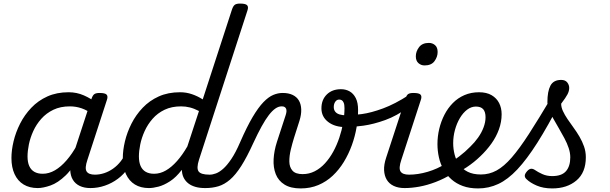

<svg xmlns="http://www.w3.org/2000/svg" viewBox="-20 -1035 3414 1074"><path d="M191 17Q145 17 112 -3Q79 -23 61.5 -61Q44 -99 44 -151Q44 -195 56 -245Q68 -295 92.5 -343.5Q117 -392 155 -432Q193 -472 245 -495.5Q297 -519 364 -519Q409 -519 449 -501.5Q489 -484 521 -458L509 -389Q469 -418 437 -429Q405 -440 371 -440Q318 -440 278.5 -421Q239 -402 211 -370.5Q183 -339 166 -301.5Q149 -264 141.5 -227Q134 -190 134 -160Q134 -128 143.5 -106.5Q153 -85 172 -74Q191 -63 219 -63Q254 -63 287.5 -82.5Q321 -102 353 -139Q385 -176 412 -226L429 -179Q392 -97 348 -54.5Q304 -12 262.5 2.5Q221 17 191 17ZM486 17Q451 17 426 5Q401 -7 387.5 -29.5Q374 -52 373 -83Q372 -114 384 -153L492 -483Q499 -503 508.5 -509Q518 -515 537 -515Q568 -515 576.5 -505.5Q585 -496 578 -476L469 -141Q453 -94 464.5 -76Q476 -58 511 -58Q525 -58 530.5 -46.5Q536 -35 533.5 -20.5Q531 -6 519 5.5Q507 17 486 17Z M486 17Q472 17 466 5.5Q460 -6 463 -20.5Q466 -35 478 -46.5Q490 -58 511 -58Q537 -58 563 -66.5Q589 -75 613 -92Q637 -109 656 -133.5Q675 -158 686 -190Q691 -205 703 -205.5Q715 -206 724.5 -196.5Q734 -187 731 -173Q721 -130 697 -95Q673 -60 639.5 -35Q606 -10 566.5 3.5Q527 17 486 17Z M813 17Q767 17 734.5 -3Q702 -23 684.5 -61Q667 -99 667 -151Q667 -195 679 -245Q691 -295 715.5 -343.5Q740 -392 778 -432Q816 -472 868 -495.5Q920 -519 987 -519Q1022 -519 1054 -508Q1086 -497 1114 -479L1278 -983Q1285 -1003 1294.5 -1009Q1304 -1015 1323 -1015Q1354 -1015 1362.5 -1005.5Q1371 -996 1364 -976L1093 -141Q1078 -94 1091 -76Q1104 -58 1152 -58Q1166 -58 1171.5 -46.5Q1177 -35 1174.5 -20.5Q1172 -6 1160 5.5Q1148 17 1127 17Q1097 17 1074 10.5Q1051 4 1035 -8Q1019 -20 1009.5 -37Q1000 -54 998 -75L997 -85Q965 -43 931 -21Q897 1 866.5 9Q836 17 813 17ZM842 -63Q876 -63 908 -81.5Q940 -100 970.5 -134.5Q1001 -169 1028 -216L1093 -414Q1066 -428 1042 -434Q1018 -440 993 -440Q940 -440 900.5 -421Q861 -402 833.5 -370.5Q806 -339 789 -301.5Q772 -264 764.5 -227Q757 -190 757 -160Q757 -128 766.5 -106.5Q776 -85 795 -74Q814 -63 842 -63Z M1129 17Q1120 17 1117.5 5.5Q1115 -6 1119 -20.5Q1123 -35 1132 -46.5Q1141 -58 1153 -58Q1169 -58 1188 -65Q1207 -72 1228.5 -91Q1250 -110 1274 -145.5Q1298 -181 1323 -239Q1361 -326 1393 -380Q1425 -434 1453.5 -463.5Q1482 -493 1508.5 -504Q1535 -515 1560 -515Q1571 -515 1574 -503.5Q1577 -492 1575.5 -477.5Q1574 -463 1568.5 -451.5Q1563 -440 1555 -440Q1538 -440 1520.5 -428Q1503 -416 1484 -391.5Q1465 -367 1443.5 -328Q1422 -289 1397 -235Q1361 -156 1329.5 -106.5Q1298 -57 1266.5 -30Q1235 -3 1201.5 7Q1168 17 1129 17Z M1662 19Q1606 19 1571.5 -2.5Q1537 -24 1522.5 -61Q1508 -98 1510.5 -144.5Q1513 -191 1529 -241L1578 -391Q1586 -415 1580 -427.5Q1574 -440 1557 -440Q1541 -440 1532.5 -451.5Q1524 -463 1524.5 -477.5Q1525 -492 1534 -503.5Q1543 -515 1562 -515Q1594 -515 1617 -504Q1640 -493 1652 -472.5Q1664 -452 1665 -423Q1666 -394 1655 -359L1625 -265Q1615 -233 1606.5 -197.5Q1598 -162 1598.5 -131Q1599 -100 1616 -80.5Q1633 -61 1673 -61Q1709 -61 1740.5 -77Q1772 -93 1798 -121.5Q1824 -150 1844 -186.5Q1864 -223 1878 -264.5Q1892 -306 1899.5 -348.5Q1907 -391 1907 -430Q1907 -450 1902.5 -460.5Q1898 -471 1891.5 -474.5Q1885 -478 1878 -478Q1860 -478 1853 -492.5Q1846 -507 1854 -521.5Q1862 -536 1888 -536Q1914 -536 1935.5 -524Q1957 -512 1970 -486.5Q1983 -461 1983 -420Q1983 -373 1974.5 -322.5Q1966 -272 1948 -222.5Q1930 -173 1903.5 -129.5Q1877 -86 1841.5 -52.5Q1806 -19 1761 0Q1716 19 1662 19Z M1914 -324Q1853 -324 1815.5 -353Q1778 -382 1778 -429Q1778 -477 1808 -506.5Q1838 -536 1887 -536Q1904 -536 1906 -521.5Q1908 -507 1899.5 -492.5Q1891 -478 1877 -478Q1864 -478 1855.5 -466Q1847 -454 1847 -436Q1847 -421 1855 -410.5Q1863 -400 1879 -395Q1895 -390 1918 -390Q1953 -390 2004.5 -397Q2056 -404 2122.5 -428.5Q2189 -453 2268 -504Q2276 -509 2279 -501Q2282 -493 2280.5 -479.5Q2279 -466 2274.5 -452.5Q2270 -439 2263 -434Q2200 -387 2135 -363.5Q2070 -340 2012.5 -332Q1955 -324 1914 -324Z M2243 17Q2208 17 2182.5 5Q2157 -7 2143.5 -29.5Q2130 -52 2128.5 -83Q2127 -114 2140 -153L2248 -483Q2254 -503 2263.5 -509Q2273 -515 2293 -515Q2324 -515 2332.5 -505.5Q2341 -496 2334 -476L2225 -141Q2209 -94 2220.5 -76Q2232 -58 2268 -58Q2282 -58 2287.5 -46.5Q2293 -35 2290.5 -20.5Q2288 -6 2276 5.5Q2264 17 2243 17ZM2355 -669Q2335 -669 2320.5 -682Q2306 -695 2306 -720Q2306 -747 2324 -771Q2342 -795 2379 -795Q2399 -795 2413.5 -782.5Q2428 -770 2428 -744Q2428 -717 2410.5 -693Q2393 -669 2355 -669Z M2243 17Q2224 17 2218.5 5.5Q2213 -6 2218 -20.5Q2223 -35 2236 -46.5Q2249 -58 2268 -58Q2318 -58 2372.5 -74Q2427 -90 2476 -121Q2487 -128 2497 -122.5Q2507 -117 2513 -105Q2519 -93 2519 -81Q2519 -69 2510 -63Q2464 -35 2417 -17Q2370 1 2326 9Q2282 17 2243 17Z M2474 -113Q2513 -133 2548 -159.5Q2583 -186 2611 -215Q2635 -238 2654.5 -265.5Q2674 -293 2685 -322.5Q2696 -352 2696 -379Q2696 -409 2683 -424Q2670 -439 2641 -439Q2627 -439 2620.5 -451Q2614 -463 2615.5 -479Q2617 -495 2627.5 -507Q2638 -519 2659 -519Q2702 -519 2730 -502.5Q2758 -486 2772 -458.5Q2786 -431 2786 -396Q2786 -353 2771 -311.5Q2756 -270 2729 -232Q2702 -194 2666 -160Q2632 -127 2590.5 -99.5Q2549 -72 2505 -49Z M2655 19Q2606 19 2569 5.5Q2532 -8 2505 -32Q2478 -56 2460.5 -87.5Q2443 -119 2435 -155.5Q2427 -192 2427 -229Q2427 -272 2437 -314Q2447 -356 2466 -393Q2485 -430 2513 -458.5Q2541 -487 2578 -503Q2615 -519 2660 -519Q2669 -519 2671.5 -507Q2674 -495 2670.5 -479Q2667 -463 2659.5 -451Q2652 -439 2643 -439Q2616 -439 2593 -421.5Q2570 -404 2552.5 -374.5Q2535 -345 2525 -308.5Q2515 -272 2515 -234Q2515 -202 2523 -170.5Q2531 -139 2549 -114Q2567 -89 2596.5 -74Q2626 -59 2670 -59Q2717 -59 2758 -81.5Q2799 -104 2842.5 -154Q2886 -204 2939.5 -287Q2993 -370 3065 -491Q3073 -505 3087.5 -503Q3102 -501 3112 -490.5Q3122 -480 3115 -466Q3045 -330 2986 -237Q2927 -144 2874 -87.5Q2821 -31 2767.5 -6Q2714 19 2655 19Z M3069 19Q3019 19 2982 3Q2945 -13 2925 -33Q2916 -41 2915.5 -51.5Q2915 -62 2929 -78Q2940 -90 2950.5 -91Q2961 -92 2974 -83Q2988 -73 3013 -61.5Q3038 -50 3069 -50Q3122 -50 3146 -77.5Q3170 -105 3170 -155Q3170 -180 3161 -207Q3152 -234 3137 -262Q3122 -290 3106 -317.5Q3090 -345 3075 -371.5Q3060 -398 3051 -421Q3042 -444 3042 -463Q3042 -524 3059 -556Q3076 -588 3119 -588Q3142 -588 3153 -574Q3164 -560 3164 -543Q3164 -526 3154.5 -507.5Q3145 -489 3119 -455Q3119 -435 3129 -413.5Q3139 -392 3154.5 -369Q3170 -346 3188 -321.5Q3206 -297 3221.5 -270.5Q3237 -244 3247 -215.5Q3257 -187 3257 -155Q3257 -70 3204.5 -25.5Q3152 19 3069 19Z"/></svg>

Font: Playwrite RO
Style: Regular
Weight: 400
Designer: Veronika Burian, José Scaglione
Foundry: TypeTogether
Version: Version 1.002